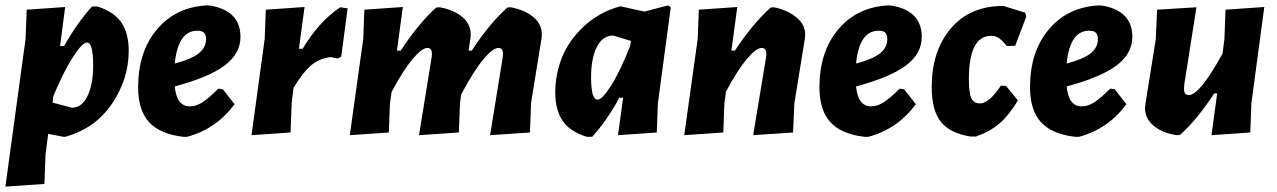

<svg xmlns="http://www.w3.org/2000/svg" viewBox="-21 -498 4741 713"><path d="M221 -472 202 -327H217Q268 -417 321 -474H341Q403 -454 430 -414Q457 -374 457 -309Q457 -205 395 -113Q333 -21 221 10H215L158 -1L148 76L144 185L-1 195L74 -354L78 -462ZM302 -340Q285 -340 251 -288Q217 -236 177 -141L174 -117L246 -98Q283 -98 304 -141.5Q325 -185 325 -255Q325 -340 302 -340Z M850 -111Q782 -19 674 10H659Q573 0 532.5 -44.5Q492 -89 492 -174Q492 -306 562 -389Q632 -472 748 -478L762 -477Q872 -457 872 -361Q872 -299 813.5 -255Q755 -211 628 -177Q635 -103 684 -103Q706 -103 729 -117Q752 -131 790 -169L807 -166ZM712 -384Q640 -384 628 -262Q689 -278 716.5 -299.5Q744 -321 744 -352Q744 -369 736.5 -376.5Q729 -384 712 -384Z M1110 -472 1089 -317H1103Q1162 -416 1242 -471L1270 -467L1246 -287L1233 -281L1207 -286Q1168 -282 1137.5 -258Q1107 -234 1069 -172L1062 -114L1058 -6L913 4L962 -354L966 -462Z M1475 -472 1453 -310H1467Q1534 -412 1599 -470L1612 -471Q1666 -461 1697 -434Q1728 -407 1727 -368L1726 -355L1719 -310H1731Q1795 -409 1863 -470L1875 -471Q1929 -461 1960.5 -434Q1992 -407 1991 -368L1990 -355L1951 -115L1947 -6L1799 4L1846 -286L1847 -297Q1847 -320 1830 -320Q1809 -320 1773 -276.5Q1737 -233 1692 -148L1687 -115L1683 -6L1535 4L1582 -286L1583 -297Q1583 -320 1566 -320Q1546 -320 1511 -278.5Q1476 -237 1433 -156L1427 -114L1423 -6L1278 4L1328 -354L1332 -462Z M2280 -474H2286L2372 -455L2460 -478L2470 -471L2422 -114L2418 -6L2274 4L2293 -135H2279Q2233 -50 2178 10H2158Q2094 -10 2067.5 -50.5Q2041 -91 2041 -155Q2041 -221 2065.5 -283.5Q2090 -346 2146 -399Q2202 -452 2280 -474ZM2174 -211Q2174 -128 2198 -128Q2215 -128 2248 -179.5Q2281 -231 2319 -327L2322 -346L2256 -366Q2217 -366 2195.5 -324Q2174 -282 2174 -211Z M2520 4 2570 -354 2574 -462 2717 -472 2695 -310H2708Q2774 -410 2841 -470L2853 -471Q2903 -461 2936.5 -433.5Q2970 -406 2969 -368L2968 -355L2929 -115L2924 -6L2776 4L2824 -286L2825 -297Q2825 -320 2808 -320Q2787 -320 2752.5 -279Q2718 -238 2675 -158L2669 -114L2665 -6Z M3380 -111Q3312 -19 3204 10H3189Q3103 0 3062.5 -44.5Q3022 -89 3022 -174Q3022 -306 3092 -389Q3162 -472 3278 -478L3292 -477Q3402 -457 3402 -361Q3402 -299 3343.5 -255Q3285 -211 3158 -177Q3165 -103 3214 -103Q3236 -103 3259 -117Q3282 -131 3320 -169L3337 -166ZM3242 -384Q3170 -384 3158 -262Q3219 -278 3246.5 -299.5Q3274 -321 3274 -352Q3274 -369 3266.5 -376.5Q3259 -384 3242 -384Z M3705 -476 3786 -451 3790 -436 3749 -328 3718 -327Q3699 -350 3687 -357.5Q3675 -365 3660 -365Q3577 -365 3577 -204Q3577 -153 3586 -133.5Q3595 -114 3618 -114Q3652 -114 3696 -180L3715 -179L3759 -125Q3726 -70 3690.5 -39.5Q3655 -9 3603 9H3583Q3507 -3 3473 -45.5Q3439 -88 3439 -175Q3439 -309 3510 -392.5Q3581 -476 3705 -476Z M4162 -111Q4094 -19 3986 10H3971Q3885 0 3844.5 -44.5Q3804 -89 3804 -174Q3804 -306 3874 -389Q3944 -472 4060 -478L4074 -477Q4184 -457 4184 -361Q4184 -299 4125.5 -255Q4067 -211 3940 -177Q3947 -103 3996 -103Q4018 -103 4041 -117Q4064 -131 4102 -169L4119 -166ZM4024 -384Q3952 -384 3940 -262Q4001 -278 4028.5 -299.5Q4056 -321 4056 -352Q4056 -369 4048.5 -376.5Q4041 -384 4024 -384Z M4422 -471 4377 -185 4376 -169Q4375 -145 4394 -145Q4434 -145 4519 -299L4526 -354L4530 -462L4674 -472L4626 -114L4622 -6L4478 4L4499 -151H4488Q4423 -52 4361 3L4349 4Q4295 -4 4263 -31Q4231 -58 4231 -97L4233 -115L4271 -352L4276 -462Z"/></svg>

Font: Alegreya Sans SC ExtraBold
Style: Italic
Weight: 800
Italic angle: -7°
Designer: Juan Pablo del Peral
Foundry: Huerta Tipografica
Version: Version 2.007